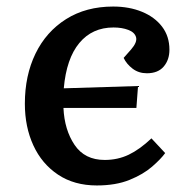

<svg xmlns="http://www.w3.org/2000/svg" viewBox="-20 -553 596 587"><path d="M326 -533Q375 -533 414 -517Q453 -501 475.5 -471.5Q498 -442 498 -401Q498 -370 480.5 -349.5Q463 -329 429 -329Q404 -329 385.5 -343Q367 -357 358 -376L381 -402Q400 -424 396 -439Q392 -454 372.5 -461.5Q353 -469 327 -469Q262 -469 222.5 -421.5Q183 -374 175 -283L402 -290L397 -223H174Q177 -156 208 -110Q239 -64 300 -64Q340 -64 373.5 -80Q407 -96 443 -130L485 -85Q472 -67 445 -43.5Q418 -20 376 -3Q334 14 276 14Q207 14 157.5 -19Q108 -52 82 -108.5Q56 -165 56 -236Q56 -322 88.5 -389Q121 -456 182 -494.5Q243 -533 326 -533Z"/></svg>

Font: Literata 7pt Medium
Style: Italic
Weight: 500
Italic angle: -2°
Designer: Latin by Veronika Burian and Jose Scaglione. Greek by Irene Vlachou. Cyrillic by Vera Evstafieva
Foundry: TypeTogether
Version: Version 3.002